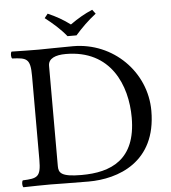

<svg xmlns="http://www.w3.org/2000/svg" viewBox="-56 -863 813 915"><g transform="rotate(-5 350.5 -405.0)"><path d="M291 -697H334C364 -731 396 -763 434 -792L419 -812C381 -796 349 -777 312 -751C279 -776 245 -795 206 -812L190 -792C226 -764 261 -734 291 -697ZM191 -84V-564C191 -599 226 -613 275 -613C491 -613 562 -438 562 -284C562 -82 441 -32 300 -32C202 -32 191 -52 191 -84ZM148 -645C112.3 -645 59 -646 19 -647C13 -641 13 -620 19 -614C89 -611 106 -606 106 -523V-122C106 -39 89 -34 19 -31C13 -25 13 -4 19 2C58 1 111.3 0 149 0C186 0 228 2 331 2C472 2 658 -62 658 -308C658 -494 505 -647 313 -647C242 -647 187 -645 148 -645Z"/></g></svg>

Font: Libertinus Math
Style: Regular
Weight: 400
Designer: Philipp H. Poll
Foundry: Khaled Hosny
Version: Version 6.2